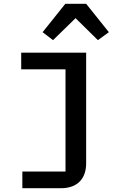

<svg xmlns="http://www.w3.org/2000/svg" viewBox="-20 -794 640 1014"><path d="M98 200H302C392 200 435 146 435 69V-516H92V-428H326V112H98ZM325 -774 205 -624 260 -582 379 -698 497 -582 555 -624 435 -774Z"/></svg>

Font: IBM Plex Mono Medm
Style: Regular
Weight: 500
Monospace: yes
Designer: Mike Abbink, Paul van der Laan, Pieter van Rosmalen
Foundry: Bold Monday
Version: Version 2.004